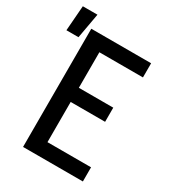

<svg xmlns="http://www.w3.org/2000/svg" viewBox="-239 -926 934 1034"><g transform="rotate(30 228.0 -408.5)"><path d="M68 0V-735H440V-647H169V-426H383V-338H169V-88H440V0ZM-44 -661 -32 -817H59L31 -661Z"/></g></svg>

Font: Iosevka Curly Semibold
Style: Regular
Weight: 600
Monospace: yes
Designer: Belleve Invis
Foundry: Belleve Invis
Version: Version 22.1.2; ttfautohint (v1.8.4)